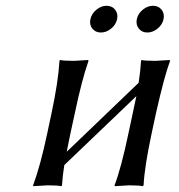

<svg xmlns="http://www.w3.org/2000/svg" viewBox="-20 -639 617 662"><path d="M238.3 -250 223.1 -180.2Q214.8 -141.1 210 -115.7L458 -353.5Q464.4 -395 466.3 -429.2L467.8 -432.1Q481.4 -429.2 516.1 -429.2Q516.1 -429.2 564.9 -432.1L566.4 -429.2Q546.4 -375.5 518.1 -250L502.9 -179.2Q478 -63 475.1 0L472.2 2.9Q458.5 0 424.8 0Q424.8 0 375.5 2.9L375 0Q397.9 -60.1 422.9 -179.2L438 -250Q445.3 -285.2 450.2 -307.6L201.7 -69.8Q195.8 -33.7 193.8 0L191.4 2.9Q178.2 0 144 0Q144 0 94.2 2.9V0Q119.6 -68.8 143.1 -180.2L157.7 -249Q180.7 -356.4 185.1 -429.2L187 -432.1Q200.7 -429.2 235.4 -429.2Q235.4 -429.2 283.7 -432.1L285.2 -429.2Q262.2 -363.8 238.3 -250ZM298.3 -540.5Q287.6 -554.2 291.7 -573Q295.9 -591.8 312.3 -605.5Q328.6 -619.1 347.4 -619.1Q366.2 -619.1 377 -605.5Q387.7 -591.8 383.8 -573Q379.9 -554.2 363.3 -540.5Q346.7 -526.9 327.9 -526.9Q309.1 -526.9 298.3 -540.5ZM458.5 -540.5Q447.8 -554.2 451.7 -573Q455.6 -591.8 472.2 -605.5Q488.8 -619.1 507.6 -619.1Q526.4 -619.1 537.1 -605.5Q547.9 -591.8 543.9 -573Q540 -554.2 523.4 -540.5Q506.8 -526.9 488 -526.9Q469.2 -526.9 458.5 -540.5Z"/></svg>

Font: Linux Biolinum O
Style: Italic
Weight: 400
Italic angle: -12°
Designer: Philipp H. Poll
Foundry: Philipp H. Poll
Version: Version 1.1.3